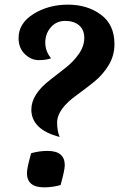

<svg xmlns="http://www.w3.org/2000/svg" viewBox="-20 -796 513 827"><path d="M114 -136Q149 -146 185 -146Q259 -146 259 -84Q259 -64 241 1Q206 11 170 11Q96 11 96 -51Q96 -71 114 -136ZM237 -206Q115 -238 115 -324Q115 -390 196 -452Q229 -478 262.5 -504Q296 -530 319.5 -563.5Q343 -597 343 -632.5Q343 -668 320.5 -687Q298 -706 260.5 -706Q223 -706 199 -678.5Q175 -651 175 -613Q175 -575 200 -545Q179 -537 146.5 -537Q114 -537 87 -563Q60 -589 60 -632Q60 -696 124.5 -736Q189 -776 272.5 -776Q356 -776 414.5 -733Q473 -690 473 -606Q473 -556 447.5 -514.5Q422 -473 386 -444Q350 -415 314 -389Q226 -327 226 -268Q226 -232 237 -206Z"/></svg>

Font: Merienda One
Style: Regular
Weight: 400
Designer: Eduardo Rodriguez Tunni
Foundry: Eduardo Rodriguez Tunni
Version: Version 1.001